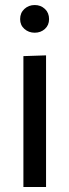

<svg xmlns="http://www.w3.org/2000/svg" viewBox="-20 -743 275 763"><path d="M73 -520 163 -523V0H73ZM118 -613Q94 -613 77 -628Q60 -643 60 -667Q60 -692 77 -707.5Q94 -723 118 -723Q142 -723 158.5 -707.5Q175 -692 175 -667Q175 -643 158.5 -628Q142 -613 118 -613Z"/></svg>

Font: Murecho Thin
Style: Regular
Weight: 400
Version: Version 1.010